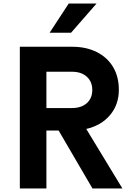

<svg xmlns="http://www.w3.org/2000/svg" viewBox="-20 -1064 740 1084"><path d="M92 0V-800H388Q467 -800 526.5 -770Q586 -740 618.5 -685.5Q651 -631 651 -557Q651 -473 601 -414Q551 -355 467 -336L671 0H502L311 -327H242V0ZM242 -454H386Q439 -454 470 -481.5Q501 -509 501 -556Q501 -603 470 -631Q439 -659 386 -659H242ZM260 -879 368 -1044H525L381 -879Z"/></svg>

Font: Martian Mono SemiBold
Style: Regular
Weight: 600
Monospace: yes
Designer: Roman Shamin
Foundry: Evil Martians
Version: Version 1.000; ttfautohint (v1.8.4.7-5d5b)